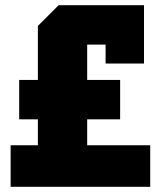

<svg xmlns="http://www.w3.org/2000/svg" viewBox="-20 -720 616 740"><path d="M443 -260H316V-160H559V0H21V-160H126V-260H54V-412H126V-620L206 -700H535V-475H387V-548H316V-412H443Z"/></svg>

Font: Tektur SemiCondensed ExtraBold
Style: Regular
Weight: 800
Width: 4
Designer: Adam Jagosz
Foundry: Adam Jagosz
Version: Version 1.005;gftools[0.9.30]